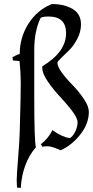

<svg xmlns="http://www.w3.org/2000/svg" viewBox="-20 -731 461 953"><path d="M421 -176Q421 -118 379.5 -64.5Q338 -11 281 15Q237 -5 217 -5Q197 -5 191 -2L183 -15Q221 -45 240 -85Q286 -52 327 -45Q344 -57 354.5 -80Q365 -103 365 -124Q365 -145 337.5 -181Q310 -217 277.5 -251.5Q245 -286 217.5 -326Q190 -366 190 -393V-402Q308 -473 308 -566Q308 -649 221 -649Q194 -649 182 -643Q150 -578 150 -482V-255Q150 -35 158 0Q91 78 83 202L65 200Q63 187 63 161.5Q63 136 70 51.5Q77 -33 78 -79L82 -235Q83 -269 83 -319.5Q83 -370 77 -428Q47 -431 44 -431L42 -447Q55 -455 78 -464Q78 -545 121 -613Q164 -681 237 -711Q299 -711 340.5 -686.5Q382 -662 382 -610Q382 -573 363.5 -538Q345 -503 323.5 -482Q302 -461 283.5 -443Q265 -425 265 -420Q265 -385 343 -306Q372 -276 396.5 -239.5Q421 -203 421 -176Z"/></svg>

Font: Almendra
Style: Italic
Weight: 400
Italic angle: -12°
Designer: Ana Sanfelippo
Foundry: Ana Sanfelippo
Version: Version 1.004